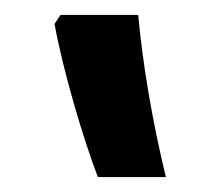

<svg xmlns="http://www.w3.org/2000/svg" viewBox="-20 -834 286 257"><path d="M61 -814 53 -802C64 -741 91 -649 111 -597H202C183 -676 171 -749 165 -814Z"/></svg>

Font: Noto Sans Armenian Condensed SemiBold
Style: Regular
Weight: 600
Width: 3
Designer: Monotype Design Team
Foundry: Monotype Imaging Inc.
Version: Version 2.008